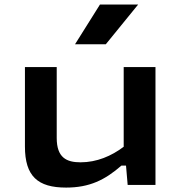

<svg xmlns="http://www.w3.org/2000/svg" viewBox="-20 -838 818 870"><path d="M93 -534V-174C93 -39.5 151 12 279.5 12C385.5 12 455.5 -22.5 530 -87.5H551L558.5 0H684.5V-534H540.5V-173C485 -131 418.5 -102.5 345 -102.5C281.5 -102.5 237 -123.5 237 -213V-534ZM320 -637.5 433 -817.5H606L459.5 -637.5Z"/></svg>

Font: Monaspace Neon Wide
Style: Bold
Weight: 700
Width: 7
Designer: Riley Cran & the Lettermatic Team
Foundry: Lettermatic
Version: Version 1.000 (Monaspace Neon)